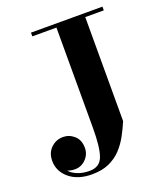

<svg xmlns="http://www.w3.org/2000/svg" viewBox="-142 -846 833 972"><g transform="rotate(-20 274.0 -360.0)"><path d="M140.1 -750H525.1V-730H425.3V-169.9Q410.4 -134.3 391.2 -98.9Q372.1 -63.5 345 -34.3Q317.9 -5.1 279.2 12.5Q240.5 30 186.5 30Q110.1 30 64.6 -8.3Q19 -46.6 19 -103Q19 -146 46.3 -172.1Q73.5 -198.2 111.1 -198.2Q144.8 -198.2 171 -174.8Q197.3 -151.4 197.3 -109.1Q197.3 -74 172.5 -48.8Q147.7 -23.7 114 -23.7Q101.3 -23.7 91.2 -25.9Q81.1 -28.1 73.7 -30.3Q88.4 -13.2 116.5 -2Q144.5 9.3 180.2 9.3Q235.4 9.3 252.7 -37.8Q270 -85 270 -189.9V-730H140.1Z"/></g></svg>

Font: Bodoni* 11
Style: Bold
Weight: 700
Version: Version 2.000; ttfautohint (v1.8.1)